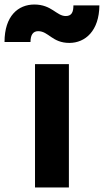

<svg xmlns="http://www.w3.org/2000/svg" viewBox="-111 -830 460 850"><path d="M44 0H194V-546H44ZM-91 -644H24C24 -675 35 -692 58 -692C104 -692 120 -640 196 -640C267 -640 328 -694 329 -806H214C214 -776 206 -759 180 -759C139 -759 118 -810 41 -810C-30 -810 -91 -760 -91 -644Z"/></svg>

Font: Mluvka ExtraBold
Style: Regular
Weight: 800
Designer: Modified by Jiří Krblich, Original typeface by Gumpita Rahayu
Foundry: Gumpita Rahayu & Jiří Krblich
Version: Version 2.000;Glyphs 3.1.1 (3134)